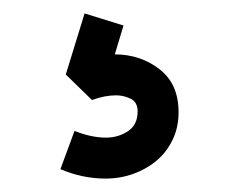

<svg xmlns="http://www.w3.org/2000/svg" viewBox="-20 -38 372 286"><path d="M106 -18 164 0 151 43Q189 43 217.5 65Q246 87 246 129Q246 152 237 170.5Q228 189 213 201.5Q198 214 178.5 221Q159 228 137 228Q103 228 70 214L91 157Q116 167 138 167Q156 167 170.5 157.5Q185 148 185 128Q185 114 174.5 109Q164 104 153 104Q136 104 117 111L78 73Z"/></svg>

Font: Berliner Wand
Style: Regular
Weight: 400
Designer: Peter Wiegel
Foundry: Peter Wiegel
Version: Version 1.000